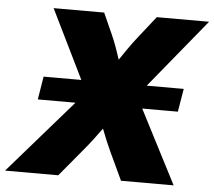

<svg xmlns="http://www.w3.org/2000/svg" viewBox="-86 -785 937 841"><g transform="rotate(5 382.5 -364.0)"><path d="M82 -323.2 98.6 -424.8H714.8L697.8 -323.2ZM-33.7 0 353.5 -444.8 328.6 -293.9 116.2 -727.5H338.4L380.9 -632.8Q393.6 -604 403.3 -576.2Q413.1 -548.3 421.6 -522.5Q430.2 -496.6 439.9 -472.2H380.4Q398.9 -496.6 416.5 -522.5Q434.1 -548.3 453.1 -576.2Q472.2 -604 495.1 -632.8L569.8 -727.5H799.8L454.6 -305.7L477.5 -446.8L707.5 0H476.1L417.5 -125Q406.2 -149.4 398.2 -168.9Q390.1 -188.5 383.3 -206.3Q376.5 -224.1 367.7 -242.7H394Q379.9 -224.1 366.9 -206.3Q354 -188.5 339.1 -168.7Q324.2 -148.9 304.2 -125L200.2 0Z"/></g></svg>

Font: Inter 24pt Black
Style: Italic
Weight: 900
Italic angle: -9.3988°
Designer: Rasmus Andersson
Foundry: rsms
Version: Version 4.001;git-66647c0bb